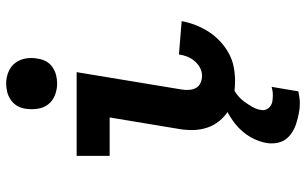

<svg xmlns="http://www.w3.org/2000/svg" viewBox="-210 -586 1019 640"><g transform="rotate(-90 300.0 -265.5)"><path d="M351 8Q325 8 300 3.5Q275 -1 254 -13Q233 -25 217.5 -44Q202 -63 194.5 -86.5Q187 -110 187 -135.5Q187 -161 192 -187L229 -410H101V-520H380L322 -169Q320 -157 321 -144.5Q322 -132 327.5 -122Q333 -112 344.5 -107Q356 -102 368 -102Q382 -102 395 -109Q408 -116 417.5 -127.5Q427 -139 432 -152Q437 -165 439 -179L550 -170Q546 -147 537 -124Q528 -101 515 -80.5Q502 -60 483.5 -42.5Q465 -25 443 -13Q421 -1 397.5 3.5Q374 8 351 8ZM342 -585Q322 -585 303 -592.5Q284 -600 272.5 -615Q261 -630 258 -650Q255 -670 258 -690Q260 -705 267.5 -718Q275 -731 287.5 -739.5Q300 -748 314 -751.5Q328 -755 342 -755Q362 -755 380.5 -747.5Q399 -740 410.5 -725Q422 -710 425.5 -690Q429 -670 425 -650Q423 -635 416 -622Q409 -609 396.5 -600.5Q384 -592 370 -588.5Q356 -585 342 -585ZM276 224Q259 224 242 220.5Q225 217 209 212Q193 207 179 198Q165 189 156 176.5Q147 164 144 147Q141 130 144 112Q148 91 157.5 71Q167 51 182 33.5Q197 16 215.5 2.5Q234 -11 254 -21Q274 -31 295.5 -37Q317 -43 338 -44L331 0Q316 6 303.5 16Q291 26 281.5 39Q272 52 264 66Q256 80 254 95Q252 104 256 112.5Q260 121 267 126Q274 131 283.5 132.5Q293 134 302 134Q310 134 317 133Q324 132 331 130L316 219Q306 221 296 222.5Q286 224 276 224Z"/></g></svg>

Font: Iosevka HT Extrabold Extended
Style: Italic
Weight: 800
Width: 7
Italic angle: -9°
Monospace: yes
Designer: Belleve Invis
Foundry: Belleve Invis
Version: Version 32.3.0; ttfautohint (v1.8.4)